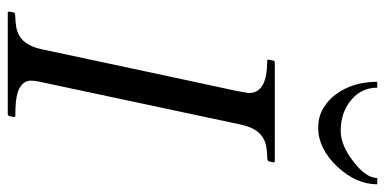

<svg xmlns="http://www.w3.org/2000/svg" viewBox="-269 -724 993 495"><g transform="rotate(90 227.5 -476.5)"><path d="M219.7 -622.6Q219.7 -668.9 136.7 -668.9Q133.8 -668.9 133.8 -672.9L136.2 -684.6Q137.2 -688.5 141.1 -688.5H395.5Q398.4 -688.5 398.4 -684.6L396 -672.9Q395 -668.9 384.5 -668.9Q374 -668.9 359.6 -666.7Q345.2 -664.6 334 -657.2Q309.6 -642.1 300.8 -599.1L189.9 -78.1Q188 -70.3 188 -58.6Q188 -46.9 196.8 -38.1Q205.6 -29.3 219.2 -25.4Q237.8 -19.5 278.8 -19.5Q281.7 -19.5 281.7 -15.6L279.3 -3.9Q277.8 0 274.9 0H13.2Q9.8 0 9.8 -3.9L12.2 -15.6Q14.2 -19.5 24.2 -19.5Q34.2 -19.5 48.6 -21.7Q63 -23.9 74.2 -31.2Q98.6 -46.4 107.4 -89.4Q128.4 -188 144.3 -262.7Q160.2 -337.4 172.1 -392.8Q184.1 -448.2 192.1 -486.1Q200.2 -523.9 205.6 -548.8Q210.9 -573.7 213.9 -587.4Q216.8 -601.1 217.8 -608.4Q219.7 -618.7 219.7 -622.6ZM309.1 -800.3Q281.7 -800.3 259.8 -813Q237.8 -825.7 222.2 -847.2Q190.9 -890.6 190.9 -952.6H206.1Q206.1 -910.2 239.7 -883.8Q271.5 -858.4 317.4 -858.4Q354.5 -858.4 396.5 -891.1Q439 -923.8 439 -952.6H455.1Q455.1 -897.9 409.2 -849.1Q362.8 -800.3 309.1 -800.3Z"/></g></svg>

Font: Cardo-Italic
Style: Italic
Weight: 400
Italic angle: -12°
Designer: David J. Perry
Foundry: David J. Perry
Version: Version 0.991